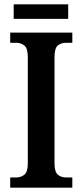

<svg xmlns="http://www.w3.org/2000/svg" viewBox="-20 -864 379 884"><path d="M27 0V-47H55Q76 -47 92 -59.5Q108 -72 108 -112V-601Q108 -642 92 -654.5Q76 -667 55 -667H27V-714H313V-667H284Q261 -667 246 -654.5Q231 -642 231 -600V-112Q231 -73 246 -60Q261 -47 284 -47H313V0ZM43 -777V-844H294V-777Z"/></svg>

Font: Noto Serif Condensed SemiBold
Style: Regular
Weight: 600
Width: 3
Designer: Monotype Design Team
Foundry: Monotype Imaging Inc.
Version: Version 2.013